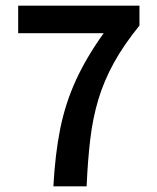

<svg xmlns="http://www.w3.org/2000/svg" viewBox="-20 -656 553 676"><path d="M168 0Q174 -113 192 -202.5Q210 -292 247 -373Q284 -454 345 -539H44V-636H471V-566Q415 -497 380.5 -434Q346 -371 326.5 -306.5Q307 -242 298 -167.5Q289 -93 285 0Z"/></svg>

Font: Source Sans Pro SemiBold
Style: Regular
Weight: 600
Designer: Paul D. Hunt
Foundry: Adobe Systems Incorporated
Version: Version 2.045;hotconv 1.0.109;makeotfexe 2.5.65596